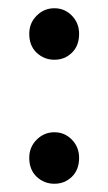

<svg xmlns="http://www.w3.org/2000/svg" viewBox="-20 -437 263 466"><path d="M51 -54Q51 -80 69 -98Q87 -116 112 -116Q137 -116 154.5 -98Q172 -80 172 -54Q172 -25 154.5 -8Q137 9 112 9Q87 9 69 -8Q51 -25 51 -54ZM51 -355Q51 -381 69 -399Q87 -417 112 -417Q137 -417 154.5 -399Q172 -381 172 -355Q172 -326 154.5 -309Q137 -292 112 -292Q87 -292 69 -309Q51 -326 51 -355Z"/></svg>

Font: Mukta Vaani
Style: Regular
Weight: 400
Designer: Noopur Datye, Girish Dalvi, Yashodeep Gholap, Pallavi Karambelkar
Foundry: Ek Type
Version: Version 2.538;PS 1.000;hotconv 16.6.51;makeotf.lib2.5.65220;